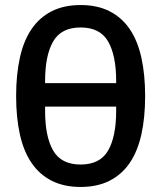

<svg xmlns="http://www.w3.org/2000/svg" viewBox="-20 -730 640 762"><path d="M300 12Q234 12 185.5 -12.5Q137 -37 105.5 -83Q74 -129 59 -196Q44 -263 44 -349Q44 -434 59 -501.5Q74 -569 105.5 -615Q137 -661 185.5 -685.5Q234 -710 300 -710Q366 -710 414.5 -685.5Q463 -661 494.5 -615Q526 -569 541 -501.5Q556 -434 556 -349Q556 -263 541 -196Q526 -129 494.5 -83Q463 -37 414.5 -12.5Q366 12 300 12ZM300 -77Q377 -77 409 -132.5Q441 -188 441 -289V-307H159V-289Q159 -188 191 -132.5Q223 -77 300 -77ZM159 -400H441V-409Q441 -510 409 -565.5Q377 -621 300 -621Q223 -621 191 -565.5Q159 -510 159 -409Z"/></svg>

Font: IBM Plex Mono Medium
Style: Regular
Weight: 500
Monospace: yes
Designer: Mike Abbink, Paul van der Laan, Pieter van Rosmalen
Foundry: Bold Monday
Version: Version 2.3